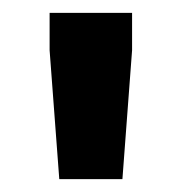

<svg xmlns="http://www.w3.org/2000/svg" viewBox="-20 -708 282 298"><path d="M72 -430 57 -630V-688H185V-630L170 -430Z"/></svg>

Font: Saira SemiCondensed
Style: Bold
Weight: 700
Width: 4
Designer: Hector Gatti with collaboration of the Omnibus-Type team
Foundry: Omnibus-Type
Version: Version 1.101